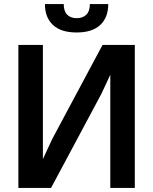

<svg xmlns="http://www.w3.org/2000/svg" viewBox="-20 -920 750 940"><path d="M520 -554 476 -460 230 0H70V-700H190V-141L236 -240L482 -700H640V0H520ZM355 -761Q278 -761 239 -798Q200 -835 200 -900H292Q292 -865 309 -848Q326 -831 355 -831Q385 -831 402.5 -848Q420 -865 420 -900H510Q510 -835 471 -798Q432 -761 355 -761Z"/></svg>

Font: Retni Sans
Style: Bold
Weight: 700
Designer: Vitaly Kuzmin
Foundry: ParaType Ltd.
Version: Version 1.00;March 2, 2019;FontCreator 11.5.0.2425 64-bit; t